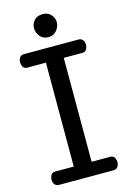

<svg xmlns="http://www.w3.org/2000/svg" viewBox="-151 -1116 795 1187"><g transform="rotate(-15 246.0 -523.0)"><path d="M36.1 0ZM36.1 -41Q36.1 -59.1 44.2 -72.5Q52.2 -85.9 70.8 -85.9H189.9V-751H70.8Q52.2 -751 44.2 -764.4Q36.1 -777.8 36.1 -795.9Q36.1 -812 45.4 -824.5Q54.7 -836.9 71.8 -836.9H421.9Q439 -836.9 448.5 -824.5Q458 -812 458 -795.9Q458 -777.8 449.7 -764.4Q441.4 -751 422.9 -751H304.2V-85.9H422.9Q441.4 -85.9 449.7 -72.5Q458 -59.1 458 -41Q458 -24.9 448.5 -12.5Q439 0 421.9 0H71.8Q54.7 0 45.4 -12.5Q36.1 -24.9 36.1 -41ZM319.8 -975.1Q319.8 -947.3 299.6 -923.1Q279.3 -898.9 247.1 -898.9Q211.9 -898.9 192.9 -923.1Q173.8 -947.3 173.8 -975.1Q173.8 -1001.5 191.9 -1023.7Q210 -1045.9 248 -1045.9Q281.7 -1045.9 300.8 -1023.9Q319.8 -1002 319.8 -975.1Z"/></g></svg>

Font: Cutive
Style: Regular
Weight: 400
Designer: Vernon Adams
Version: Version 1.002